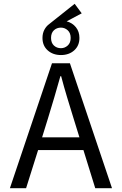

<svg xmlns="http://www.w3.org/2000/svg" viewBox="-20 -988 640 1008"><path d="M232 -367 201 -267H397L366 -367Q349 -422 332.5 -476.5Q316 -531 301 -588H297Q281 -531 265 -476.5Q249 -422 232 -367ZM32 0 253 -656H347L568 0H480L418 -200H180L117 0ZM300 -699Q258 -699 230.5 -723.5Q203 -748 203 -789Q203 -813 213 -832Q223 -851 240 -863L372 -968L409 -918L330 -876Q360 -868 378.5 -845Q397 -822 397 -789Q397 -748 369.5 -723.5Q342 -699 300 -699ZM300 -735Q320 -735 335.5 -749Q351 -763 351 -789Q351 -815 335.5 -829Q320 -843 300 -843Q278 -843 263 -829Q248 -815 248 -789Q248 -763 263 -749Q278 -735 300 -735Z"/></svg>

Font: Source Code Pro
Style: Regular
Weight: 400
Monospace: yes
Designer: Paul D. Hunt, Teo Tuominen
Foundry: Adobe Systems Incorporated
Version: Version 2.030;PS 1.000;hotconv 16.6.51;makeotf.lib2.5.65220